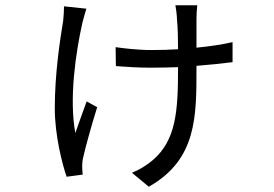

<svg xmlns="http://www.w3.org/2000/svg" viewBox="-20 -619 1040 729"><path d="M308 -586 223 -595C223 -581 222 -561 220 -541C208 -469 188 -339 188 -208C188 -106 216 3 233 52L294 44C293 36 292 21 292 12C292 4 293 -11 296 -22C305 -63 331 -155 349 -212L309 -234C295 -194 277 -147 266 -114C242 -243 267 -418 293 -533C297 -549 303 -571 308 -586ZM419 -440 420 -368C459 -365 506 -362 552 -362C589 -362 624 -363 656 -364V-362C656 -198 649 -87 560 -11C538 8 507 27 481 37L545 90C727 -13 726 -175 726 -362V-369C778 -373 823 -378 863 -383V-459C824 -450 777 -443 726 -438V-546C726 -563 727 -582 729 -599H646C648 -590 652 -559 652 -545C655 -517 656 -473 656 -432C623 -430 589 -429 554 -429C503 -429 445 -436 419 -440Z"/></svg>

Font: Noto Sans HK
Style: Regular
Weight: 400
Designer: Ryoko NISHIZUKA 西塚涼子 (kana, bopomofo & ideographs); Paul D. Hunt (Latin, Greek & Cyrillic); Sandoll Communications 산돌커뮤니
Foundry: Adobe
Version: Version 2.004;hotconv 1.0.118;makeotfexe 2.5.65603